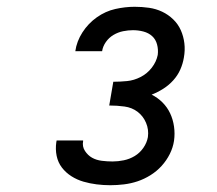

<svg xmlns="http://www.w3.org/2000/svg" viewBox="-20 -863 640 566"><path d="M305 -317Q285 -317 265 -319.5Q245 -322 226 -327.5Q207 -333 190.5 -343.5Q174 -354 162.5 -369Q151 -384 147 -403.5Q143 -423 146 -444L147 -449H225V-447Q222 -431 230.5 -418Q239 -405 251.5 -398Q264 -391 280 -389Q296 -387 312 -387Q328 -387 345 -390.5Q362 -394 377 -403Q392 -412 402.5 -427Q413 -442 416 -459Q419 -481 410.5 -501Q402 -521 385.5 -533.5Q369 -546 347 -549Q325 -552 302 -552L314 -622Q334 -622 354.5 -624Q375 -626 394.5 -636Q414 -646 427.5 -663.5Q441 -681 445 -701Q447 -717 443 -732Q439 -747 428.5 -756.5Q418 -766 403 -770Q388 -774 372 -774Q358 -774 343 -771Q328 -768 314.5 -760Q301 -752 292 -739Q283 -726 281 -712H202Q206 -741 223 -767.5Q240 -794 265.5 -812Q291 -830 320 -836.5Q349 -843 377 -843Q399 -843 419.5 -840Q440 -837 458 -828.5Q476 -820 490.5 -806Q505 -792 513 -774Q521 -756 523.5 -735.5Q526 -715 522 -693Q519 -675 511.5 -658Q504 -641 491 -626.5Q478 -612 461.5 -601.5Q445 -591 427 -584Q445 -575 459 -561Q473 -547 481.5 -529Q490 -511 493 -490Q496 -469 493 -448Q490 -428 480.5 -409Q471 -390 456.5 -374Q442 -358 423.5 -346.5Q405 -335 385.5 -328.5Q366 -322 345.5 -319.5Q325 -317 305 -317Z"/></svg>

Font: Iosevka Aile Oblique
Style: Regular
Weight: 400
Italic angle: -9°
Designer: Belleve Invis
Foundry: Belleve Invis
Version: Version 31.1.0; ttfautohint (v1.8.4)